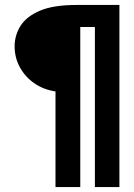

<svg xmlns="http://www.w3.org/2000/svg" viewBox="-20 -686 540 775"><path d="M204 69V-317Q156 -324 119 -349.5Q82 -375 60.5 -414Q39 -453 39 -499Q39 -543 62.5 -581Q86 -619 140.5 -642.5Q195 -666 289 -666H462V69H363V-577H304V69Z"/></svg>

Font: Inconsolata
Style: Bold
Weight: 700
Monospace: yes
Designer: Raph Levien, Cyreal, Brenton Simpson
Foundry: Raph Levien, Cyreal, Google
Version: Version 3.100; ttfautohint (v1.8.4.7-5d5b)